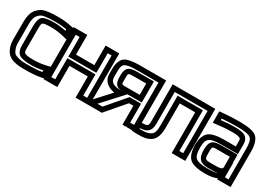

<svg xmlns="http://www.w3.org/2000/svg" viewBox="-11 -1095 2362 1706"><g transform="rotate(30 1170.0 -242.0)"><path d="M417 -4V-72V-104L385 -96C337 -84 291 -78 246 -78C194 -78 166 -82 154 -90C145 -97 141 -108 141 -139V-339C141 -377 144 -391 152 -397C161 -404 186 -408 236 -408C281 -408 328 -402 378 -389L410 -381V-413V-479V-499L390 -503C343 -514 294 -519 247 -519C195 -519 175 -518 130 -511C84 -504 59 -485 36 -459C9 -428 -2 -379 -2 -326V-148C-2 -116 3 -86 12 -63C30 -19 55 9 105 23C155 36 178 35 237 35C297 35 351 30 397 20L417 16V-4ZM367 -25C329 -18 286 -15 237 -15C177 -15 161 -14 119 -26C82 -35 73 -46 59 -82C52 -99 49 -120 49 -148V-326C49 -374 55 -405 73 -425C93 -448 104 -457 138 -462C180 -468 196 -469 247 -469C285 -469 322 -466 360 -459V-444C317 -453 275 -458 236 -458C182 -458 141 -451 122 -437C101 -421 91 -384 91 -339V-139C91 -99 103 -64 127 -49C148 -35 190 -28 246 -28C285 -28 325 -32 367 -41V-25Z M876 0V-484V-509H851H761H736V-484V-308H548V-484V-509H523H433H408V-484V0V25H433H523H548V0V-192H736V0V25H761H851H876V0ZM826 -25H786V-217V-242H761H523H498V-217V-25H458V-459H498V-283V-258H523H761H785L786 -283V-459H826V-25Z M1013 16 1172 -169H1217V0V25H1242H1332H1357V0V-484V-509H1332H1084C1015 -509 962 -499 935 -480C906 -459 890 -414 890 -359V-307C890 -241 936 -198 1011 -185L857 -17L819 25H875H995H1006L1013 16ZM1093 -397H1217V-281H1072C1030 -281 1032 -278 1032 -337V-351C1032 -397 1032 -397 1093 -397ZM1093 -447C1020 -447 982 -428 982 -351V-337C982 -268 997 -231 1072 -231H1064C973 -231 941 -253 941 -307V-359C941 -406 948 -428 964 -439C982 -452 1019 -459 1084 -459H1307V-25H1267V-194V-219H1242H1161H1149L1142 -210L983 -25H932L1082 -189L1120 -231H1242H1267V-256V-422V-447H1242H1093Z M1317 -50V6V30L1342 31L1374 32C1431 32 1467 29 1506 5C1550 -22 1563 -79 1563 -141V-393H1722V0V25H1747H1836H1861V0V-484V-509H1836H1449H1424V-484V-134C1424 -77 1417 -75 1342 -75H1317V-50ZM1367 -26C1435 -29 1474 -52 1474 -134V-459H1811V-25H1772V-418V-443H1747H1538H1512L1513 -418V-141C1513 -85 1506 -54 1480 -38C1451 -20 1429 -18 1375 -18H1367V-26Z M2326 0V-342C2326 -408 2310 -459 2280 -484C2251 -508 2190 -519 2107 -519C2053 -519 1992 -516 1925 -510L1903 -508V-485V-419V-391L1931 -394C1991 -402 2045 -406 2094 -406C2137 -406 2161 -402 2174 -395C2183 -390 2186 -384 2186 -363V-311H2066C1994 -311 1939 -299 1910 -275C1881 -250 1865 -202 1865 -144C1865 -78 1882 -26 1913 -1C1944 23 1998 35 2068 35C2117 35 2159 28 2189 14V25H2214H2301H2326V0ZM2004 -141C2004 -208 2000 -205 2072 -205H2186V-96C2186 -70 2135 -72 2083 -72H2065C2007 -72 2004 -78 2004 -141ZM1954 -141C1954 -64 1980 -22 2065 -22H2083C2105 -22 2138 -21 2168 -28C2149 -19 2118 -15 2068 -15C2004 -15 1966 -23 1945 -40C1925 -56 1916 -86 1916 -144C1916 -194 1924 -221 1943 -236C1962 -253 2000 -261 2066 -261H2211H2236V-286V-363C2236 -395 2222 -425 2198 -439C2178 -450 2141 -456 2094 -456C2051 -456 2004 -453 1953 -447V-462C2009 -467 2060 -469 2107 -469C2186 -469 2230 -461 2249 -445C2267 -430 2276 -400 2276 -342V-25H2239V-46V-171H2236V-230V-255H2211H2072C1981 -255 1954 -232 1954 -141Z"/></g></svg>

Font: Gamestation DisplayOutline
Style: Regular
Weight: 400
Designer: Jonas Hecksher
Foundry: Jonas Hecksher, Playtypeª, e-types AS
Version: Version 1.003